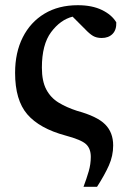

<svg xmlns="http://www.w3.org/2000/svg" viewBox="-20 -513 500 738"><path d="M301 205Q313 173 321 145.5Q329 118 329 90Q329 58 310.5 41Q292 24 232 8Q132 -19 85 -73.5Q38 -128 38 -233Q38 -311 67.5 -369.5Q97 -428 151 -460.5Q205 -493 279 -493Q334 -493 372 -474.5Q410 -456 427 -427Q428 -398 412.5 -382.5Q397 -367 371 -367Q351 -367 337.5 -375Q324 -383 307 -401L259 -449Q212 -437 176.5 -389.5Q141 -342 141 -253Q141 -201 158 -169Q175 -137 205.5 -118.5Q236 -100 276 -87Q353 -66 384 -35Q415 -4 415 46Q415 86 398.5 123Q382 160 353 205Z"/></svg>

Font: Source Serif Pro SemiBold
Style: Regular
Weight: 600
Designer: Frank Grießhammer
Foundry: Adobe Systems Incorporated
Version: Version 3.001;hotconv 1.0.111;makeotfexe 2.5.65597